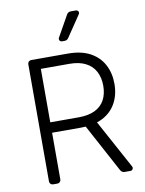

<svg xmlns="http://www.w3.org/2000/svg" viewBox="-102 -1035 835 1105"><g transform="rotate(-10 315.5 -482.0)"><path d="M511.7 -13.5 359.7 -295.8Q346.6 -294.7 332 -294.7H163V-21.7Q163 -13.1 157 -7.1Q150.9 -1.1 142 -1.1H117.2Q108.7 -1.1 102.6 -7.1Q96.6 -13.1 96.6 -21.7V-707Q96.6 -715.6 102.6 -721.6Q108.7 -727.6 117.2 -727.6H331Q408.4 -727.6 460.6 -699.9Q512.8 -671.5 538.7 -622.9Q565.3 -573.9 565.3 -510.3Q565.3 -446.7 538.7 -398.1Q512.4 -349.4 460.6 -322.1Q443.9 -313.6 427.9 -308.6L583.1 -23.1Q584.9 -19.9 584.9 -15.6Q584.9 -9.2 580.4 -4.6Q576 0 569.6 0H534.4Q527.7 0 521.5 -3.7Q515.3 -7.5 511.7 -13.5ZM330.3 -355.5Q386.7 -355.5 425.1 -374.3Q462.7 -392.8 481.5 -427.9Q500 -463.1 500 -510.3Q500 -557.5 481.2 -593.4Q462.4 -629.3 424.7 -648.4Q387.1 -668 329.2 -668H163V-355.5ZM296.5 -826 366.8 -951Q370.4 -957 376.4 -960.6Q382.5 -964.1 389.6 -964.1H420.1Q426.8 -964.1 431.3 -959.5Q435.7 -954.9 435.7 -948.5Q435.7 -944.6 432.9 -940L348 -814.3Q344.1 -808.9 338.6 -805.9Q333.1 -802.9 326.7 -802.9H310Q303.6 -802.9 299.2 -807.5Q294.7 -812.1 294.7 -818.5Q294.7 -822.8 296.5 -826Z"/></g></svg>

Font: DeltaSans Light
Style: Regular
Weight: 300
Designer: Rasmus Andersson
Foundry: rsms
Version: Version 3.012